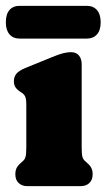

<svg xmlns="http://www.w3.org/2000/svg" viewBox="-34 -637 364 657"><path d="M245.5 -417V-133Q245.5 -108.5 248.2 -99.8Q251 -91 256.5 -86.5L261.5 -82Q272 -73.5 277.5 -64.2Q283 -55 283 -40.5Q283 -21.5 271.8 -10.8Q260.5 0 241.5 0H60Q41 0 29.8 -10.8Q18.5 -21.5 18.5 -40.5Q18.5 -55 24 -64.2Q29.5 -73.5 40 -82L45 -86.5Q50.5 -91 53.2 -99.8Q56 -108.5 56 -133V-279Q56 -298.5 52.2 -306.5Q48.5 -314.5 40 -320L35.5 -323Q23.5 -331 18.5 -339Q13.5 -347 13.5 -359.5Q13.5 -374 22 -384.5Q30.5 -395 52 -404L141.5 -440.5Q167 -451 181.8 -454.8Q196.5 -458.5 208.5 -458.5Q227 -458.5 236.2 -447Q245.5 -435.5 245.5 -417ZM-14 -560.5Q-14 -588.5 -1.5 -602.8Q11 -617 32.5 -617H263.5Q285 -617 297.8 -602.5Q310.5 -588 310.5 -560.5Q310.5 -533.5 297.8 -519.2Q285 -505 263.5 -505H32.5Q11 -505 -1.5 -519.5Q-14 -534 -14 -560.5Z"/></svg>

Font: Fraunces 144pt S100 Black
Style: Regular
Weight: 900
Version: Version 1.000